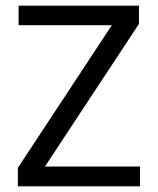

<svg xmlns="http://www.w3.org/2000/svg" viewBox="-20 -659 558 679"><path d="M139 -70.1H475.1V0H43.1V-65.3L375.4 -569.8H45.8V-639H471.4V-574.5Z"/></svg>

Font: Anek Devanagari Medium
Style: Regular
Weight: 500
Designer: Kailash Malviya (Devanagari) & Yesha Goshar (Latin)
Foundry: Ek Type
Version: Version 1.003